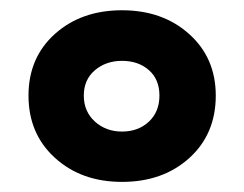

<svg xmlns="http://www.w3.org/2000/svg" viewBox="-20 -758 480 378"><path d="M220.2 -399.9Q140.1 -399.9 88.1 -447.3Q36.1 -494.6 36.1 -569.8Q36.1 -644.5 88.1 -691.2Q140.1 -737.8 220.2 -737.8Q300.3 -737.8 352.5 -690.9Q404.8 -644 404.8 -569.8Q404.8 -494.1 352.8 -447Q300.8 -399.9 220.2 -399.9ZM220.2 -499Q252.4 -499 273.2 -518.6Q293.9 -538.1 293.9 -569.8Q293.9 -601.6 273.2 -619.9Q252.4 -638.2 220.2 -638.2Q188.5 -638.2 166.7 -619.6Q145 -601.1 145 -569.8Q145 -538.6 166.7 -518.8Q188.5 -499 220.2 -499Z"/></svg>

Font: Hubot Sans Expanded
Style: Bold
Weight: 700
Width: 7
Designer: Deni Anggara
Foundry: GitHub
Version: Version 1.001;gftools[0.9.31]